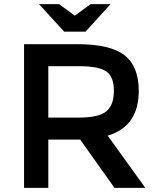

<svg xmlns="http://www.w3.org/2000/svg" viewBox="-20 -914 768 934"><path d="M655 -472Q655 -299 504 -254L687 0H537L370 -235H215V0H97V-699H357Q517 -699 586 -645Q655 -591 655 -472ZM365 -592H215V-342H362Q462 -342 498 -373Q534 -404 534 -472.5Q534 -541 497 -566.5Q460 -592 365 -592ZM396 -760H292L170 -894H267L344 -838L421 -894H518Z"/></svg>

Font: Montserrat_am3
Style: Regular
Weight: 400
Designer: Julieta Ulanovsky
Foundry: Julieta Ulanovsky, Armenina letters added by Vahan Hovhannisyan
Version: Version 2.001